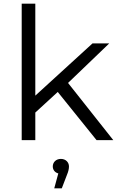

<svg xmlns="http://www.w3.org/2000/svg" viewBox="-20 -762 643 1044"><path d="M574 -526H483L172 -242V-742H98V0H172V-150L294 -262L505 0H596L350 -311ZM344 189C352 170 355 156 355 143C355 121 338 102 311 102C285 102 267 120 267 143C267 161 278 176 297 181L275 262H316Z"/></svg>

Font: Montserrat-Alt1
Style: Regular
Weight: 400
Designer: Differentunic
Foundry: Differentunic
Version: Version 7.222